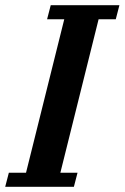

<svg xmlns="http://www.w3.org/2000/svg" viewBox="-50 -718 479 738"><path d="M-16 -54H50L197 -644H131L145 -698H409L395 -644H329L182 -54H248L234 0H-30Z"/></svg>

Font: IBM Plex Serif SemiBold
Style: Italic
Weight: 600
Italic angle: -14°
Designer: Mike Abbink, Paul van der Laan, Pieter van Rosmalen
Foundry: Bold Monday
Version: Version 2.5